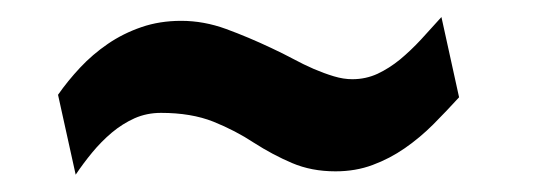

<svg xmlns="http://www.w3.org/2000/svg" viewBox="-20 -364 640 223"><path d="M513.2 -251Q498.5 -234.9 483.2 -219.5Q467.8 -204.1 450.2 -191.9Q432.6 -179.7 412.8 -172.4Q393.1 -165 369.6 -165Q341.8 -165 319.3 -174.6Q296.9 -184.1 274.9 -198.2Q253.4 -212.4 227.8 -222.7Q202.1 -232.9 167 -232.9Q150.4 -232.9 136.2 -226.6Q122.1 -220.2 109.9 -210Q97.7 -199.7 87.2 -187Q76.7 -174.3 67.9 -161.1L47.4 -253.9Q58.6 -270 73 -285.4Q87.4 -300.8 105.2 -313Q123 -325.2 144.3 -332.5Q165.5 -339.8 190.4 -339.8Q216.8 -339.8 242.7 -330.3Q268.6 -320.8 295.4 -308.1Q308.1 -302.2 320.3 -295.7Q332.5 -289.1 344.5 -283.9Q356.4 -278.8 367.7 -275.4Q378.9 -272 389.2 -272Q404.8 -272 418.5 -278.3Q432.1 -284.7 444.6 -294.9Q457 -305.2 469 -318.1Q481 -331.1 492.7 -344.2Z"/></svg>

Font: XB Khoramshahr
Style: Bold Italic
Weight: 700
Italic angle: -12°
Designer: Behnam
Foundry: Irmug
Version: Version 8.005 2009